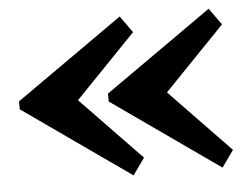

<svg xmlns="http://www.w3.org/2000/svg" viewBox="-42 -689 779 602"><g transform="rotate(-5 347.5 -388.0)"><path d="M482 -387.5 672.5 -190 635 -137.5 297.5 -375V-400L635 -637.5L672.5 -585ZM202 -387.5 392.5 -190 355 -137.5 17.5 -375V-400L355 -637.5L392.5 -585Z"/></g></svg>

Font: Besley* Narrow Heavy
Style: Regular
Weight: 800
Width: 4
Designer: Owen Earl
Foundry: indestructible type*
Version: Version 3.000; ttfautohint (v1.8.3)